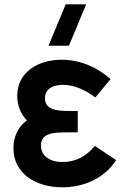

<svg xmlns="http://www.w3.org/2000/svg" viewBox="-20 -822 560 858"><path d="M258.5 15C361.5 15 450.5 -30.5 499 -106.5L404 -170C365.5 -124 318.5 -98 260.5 -98C200 -98 163 -126.5 163 -171.5C163 -230 222.5 -230.5 287.5 -230.5H327.5V-326H288C227 -326 181 -334.5 181 -383C181 -426 218 -443 261 -443C313 -443 366 -417.5 406 -386.5L474 -468.5C414.5 -521.5 338.5 -555 255 -555C151 -555 57 -500 57 -394C57 -353 70 -317 100 -283.5C61.5 -256.5 40 -211 40 -159.5C40 -46.5 140 15 258.5 15ZM196.5 -617.5H288L365 -802.5H273.5Z"/></svg>

Font: Eudonet
Style: Bold
Weight: 700
Designer: Mikhail Sharanda
Foundry: Mikhail Sharanda
Version: Version 4.503;Glyphs 3.1.2 (3151)